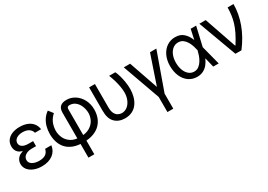

<svg xmlns="http://www.w3.org/2000/svg" viewBox="7 -1364 3324 2379"><g transform="rotate(-30 1669.0 -174.5)"><path d="M232.4 -284.2H305.7V-244.1H241.2Q202.6 -244.1 174.6 -231.9Q146.5 -219.7 131.3 -199Q116.2 -178.2 116.2 -152.3Q115.7 -113.8 153.1 -90.3Q190.4 -66.9 252 -66.4Q311.5 -66.9 344 -89.6Q376.5 -112.3 386.7 -159.2H475.6Q470.7 -120.6 452.9 -89.6Q435.1 -58.6 405.5 -36.4Q376 -14.2 336.2 -2.2Q296.4 9.8 248 9.8Q184.6 9.8 134.8 -10Q85 -29.8 56.4 -65.2Q27.8 -100.6 27.3 -147.5Q27.3 -169.4 35.9 -193.1Q44.4 -216.8 66.4 -237.5Q88.4 -258.3 128.7 -271.2Q168.9 -284.2 232.4 -284.2ZM305.7 -261.7H232.4Q169.9 -261.7 131.3 -273.7Q92.8 -285.6 72.5 -304.9Q52.2 -324.2 45.2 -347.2Q38.1 -370.1 38.1 -391.6Q38.1 -442.4 64.2 -478.3Q90.3 -514.2 137.2 -533.4Q184.1 -552.7 246.1 -552.7Q308.6 -552.7 355.2 -533.9Q401.9 -515.1 429.9 -479.7Q458 -444.3 464.8 -394.5H377Q368.2 -432.1 334.7 -454.6Q301.3 -477.1 246.1 -477.5Q189.9 -477.1 156.5 -453.4Q123 -429.7 123 -391.6Q123 -357.9 152.3 -337.4Q181.6 -316.9 241.2 -316.4H305.7Z M796.9 204.1V-440.4Q797.4 -499 828.1 -525.9Q858.9 -552.7 916 -552.7Q982.9 -552.7 1037.8 -516.6Q1092.8 -480.5 1125.5 -418.2Q1158.2 -356 1158.2 -277.3Q1158.2 -220.7 1140.6 -169.2Q1123 -117.7 1085.2 -77.4Q1047.4 -37.1 986.3 -13.7Q925.3 9.8 837.9 9.8Q752.9 9.8 693.8 -13.7Q634.8 -37.1 598.1 -78.4Q561.5 -119.6 544.9 -173.6Q528.3 -227.5 528.3 -288.1Q528.8 -344.2 542.5 -393.8Q556.2 -443.4 583.7 -483.9Q611.3 -524.4 652.3 -552.7L702.1 -488.3Q659.2 -450.2 637 -401.9Q614.7 -353.5 612.3 -288.1Q612.3 -231.9 635.7 -181.9Q659.2 -131.8 709 -100.1Q758.8 -68.4 837.9 -68.4Q920.4 -68.4 972.7 -98.9Q1024.9 -129.4 1049.6 -177.5Q1074.2 -225.6 1074.2 -277.3Q1072.8 -331.1 1053.5 -376.5Q1034.2 -421.9 999.5 -449.7Q964.8 -477.5 916 -477.5Q897.9 -477.1 889.4 -467Q880.9 -457 880.9 -443.4V204.1Z M1239.3 -545.9H1322.3V-210Q1322.8 -156.7 1338.6 -125.5Q1354.5 -94.2 1379.9 -80.6Q1405.3 -66.9 1433.6 -66.4Q1479 -66.9 1513.9 -95Q1548.8 -123 1568.6 -170.7Q1588.4 -218.3 1587.9 -277.3Q1587.4 -317.9 1578.9 -364.5Q1570.3 -411.1 1556.2 -458.3Q1542 -505.4 1525.4 -545.9H1614.3Q1628.9 -516.1 1641.8 -471.2Q1654.8 -426.3 1662.8 -375.5Q1670.9 -324.7 1670.9 -277.3Q1670.9 -221.2 1657.2 -169.7Q1643.6 -118.2 1615.2 -77.6Q1586.9 -37.1 1542.5 -13.7Q1498 9.8 1436.5 9.8Q1349.1 9.8 1293.9 -43.5Q1238.8 -96.7 1239.3 -211.9Z M1735.4 -545.9H1826.2L1969.7 -130.9L2110.4 -545.9H2201.2L2010.7 -11.7V204.1H1926.8V-11.7Z M2465.8 11.7Q2397.5 10.7 2346.4 -25.9Q2295.4 -62.5 2267.6 -126.2Q2239.7 -189.9 2239.3 -272.5Q2239.7 -355 2269.3 -418Q2298.8 -481 2351.1 -516.8Q2403.3 -552.7 2470.7 -552.7Q2545.9 -552.7 2590.6 -510.7Q2635.3 -468.8 2661.1 -403.3H2694.3L2707 -274.4L2778.3 0H2700.2L2632.8 -274.4Q2627.4 -300.3 2616.7 -334.7Q2606 -369.1 2587.4 -401.6Q2568.8 -434.1 2540.3 -455.8Q2511.7 -477.5 2470.7 -477.5Q2427.7 -477.5 2394.3 -451.2Q2360.8 -424.8 2342 -378.4Q2323.2 -332 2323.2 -271.5Q2323.2 -212.4 2341.1 -165.3Q2358.9 -118.2 2391.1 -91.1Q2423.3 -64 2465.8 -63.5Q2505.4 -63.5 2534.2 -85.4Q2563 -107.4 2583 -140.6Q2603 -173.8 2615 -209.2Q2627 -244.6 2632.8 -271.5L2692.4 -545.9H2770.5L2707 -271.5L2694.3 -137.7H2666Q2647.5 -93.8 2619.9 -60.1Q2592.3 -26.4 2554.2 -7.3Q2516.1 11.7 2465.8 11.7Z M3017.6 0 2816.4 -545.9H2907.2L3064.5 -89.8H3070.3Q3116.2 -162.1 3145.3 -221.7Q3174.3 -281.2 3190.4 -334.2Q3206.5 -387.2 3213.1 -438.7Q3219.7 -490.2 3220.7 -545.9H3304.7Q3305.2 -409.2 3254.6 -270.3Q3204.1 -131.3 3103.5 0Z"/></g></svg>

Font: Inter Tight
Style: Regular
Weight: 400
Designer: Rasmus Andersson
Foundry: rsms
Version: Version 3.002